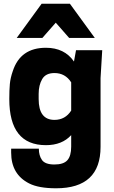

<svg xmlns="http://www.w3.org/2000/svg" viewBox="-20 -800 614 1033"><path d="M282 213Q188 213 137 187Q40 138 40 21V0H189Q189 37 206 61Q223 85 273 85Q322 85 342.5 62Q363 39 363 -11V-73Q314 -19 227 -19Q30 -19 30 -267Q30 -315 33 -348Q36 -381 49 -418Q90 -543 227 -543Q327 -543 378 -469L389 -530H530L521 -380V-10Q521 213 282 213ZM490 -596H352L280 -678L208 -596H70L204 -780H356ZM273 -155Q331 -155 363 -205V-357Q331 -407 273 -407Q226 -407 207 -374.5Q188 -342 188 -295V-267Q188 -155 273 -155Z"/></svg>

Font: Tanohe Sans
Style: Bold
Weight: 700
Designer: Village Type and Design LLC & Cristiano Sobral
Foundry: Cooper Hewitt Smithsonian Design Museum
Version: Version 1.00;September 29, 2021;FontCreator 13.0.0.2655 64-b